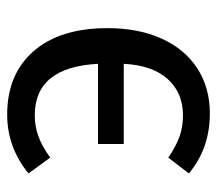

<svg xmlns="http://www.w3.org/2000/svg" viewBox="-54 -524 591 522"><g transform="rotate(90 241.0 -263.5)"><path d="M409 -105 452 -46Q381 12 292 12Q182 12 119.5 -60Q57 -132 57 -261Q57 -345 85.5 -408Q114 -471 166.5 -505Q219 -539 289 -539Q384 -539 452 -482L409 -426Q377 -448 350.5 -457Q324 -466 294 -466Q233 -466 195.5 -424.5Q158 -383 154 -305H372V-235H154Q163 -63 294 -63Q323 -63 350 -72.5Q377 -82 409 -105Z"/></g></svg>

Font: Fira Sans
Style: Regular
Weight: 400
Designer: bBox Type GmbH & Carrois Corporate GbR & Edenspiekermann AG
Foundry: bBox Type GmbH & Carrois Corporate GbR & Edenspiekermann AG
Version: Version 4.301